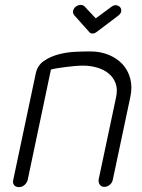

<svg xmlns="http://www.w3.org/2000/svg" viewBox="-20 -766 579 784"><path d="M93 -31Q90 -20 80.5 -11Q71 -2 57 -2Q43 -2 37 -11Q31 -20 34 -31L126 -466Q133 -499 159 -517Q185 -535 219 -544Q253 -553 288 -554.5Q323 -556 349 -556Q390 -556 424 -542Q458 -528 480.5 -503.5Q503 -479 512 -444.5Q521 -410 512 -369L441 -34Q439 -21 429 -12Q419 -3 405 -3Q394 -3 387.5 -12Q381 -21 383 -34L454 -369Q461 -402 452 -426Q443 -450 423.5 -466Q404 -482 376.5 -490Q349 -498 320 -498Q305 -498 286.5 -496.5Q268 -495 249.5 -492.5Q231 -490 214.5 -487.5Q198 -485 188 -482ZM284 -703Q276 -712 278.5 -722Q281 -732 289 -738.5Q297 -745 307.5 -746Q318 -747 326 -739L371 -691L436 -739Q446 -746 455.5 -744.5Q465 -743 470.5 -736.5Q476 -730 475 -720.5Q474 -711 464 -703L378 -638Q367 -629 358 -629Q348 -629 342 -638Z"/></svg>

Font: VDS
Style: Thin Italic
Weight: 100
Width: 0
Designer: artmaker
Foundry: artmaker
Version: Version 1.000 2012 initial release